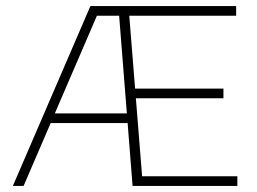

<svg xmlns="http://www.w3.org/2000/svg" viewBox="-20 -615 850 635"><path d="M22.5 0 279 -595H387.5V-563H300.5L58 0ZM138.5 -208 148 -240H419.5V-208ZM418.5 0 371.5 -595H761V-563H407.5L450 -32H765V0ZM419 -290V-322H719V-290Z"/></svg>

Font: Encode Sans SC SemiExpanded Thin
Style: Regular
Weight: 250
Width: 6
Designer: Multiple Designers
Foundry: Impallari Type
Version: Version 3.002